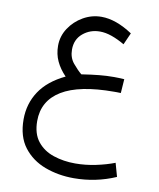

<svg xmlns="http://www.w3.org/2000/svg" viewBox="-89 -545 789 952"><g transform="rotate(10 305.5 -69.0)"><path d="M509.3 -189.5 504.4 -119.1Q491.7 -119.6 484.9 -119.6Q478 -119.6 471.2 -119.6Q295.4 -119.6 207.8 -66.2Q120.1 -12.7 120.1 88.9Q120.1 153.3 150.9 191.9Q181.6 230.5 232.2 247.3Q282.7 264.2 341.3 264.2Q393.6 264.2 445.6 253.2Q497.6 242.2 539.1 226.1L558.1 293.9Q458 337.4 347.2 337.4Q269.5 337.4 202.1 312.3Q134.8 287.1 93.5 233.2Q52.2 179.2 52.2 92.8Q52.2 14.2 93.5 -48.3Q134.8 -110.8 220.7 -151.9Q189.9 -183.6 173.6 -218.8Q157.2 -253.9 157.2 -296.4Q157.2 -344.2 183.8 -384.8Q210.4 -425.3 253.4 -450Q296.4 -474.6 345.2 -474.6Q418 -474.6 502 -418.9L475.6 -359.4Q441.4 -379.4 409.9 -390.4Q378.4 -401.4 350.1 -401.4Q300.8 -401.4 264.6 -371.1Q228.5 -340.8 228.5 -289.6Q228.5 -249 251.5 -221.4Q274.4 -193.8 295.4 -176.3Q345.7 -184.1 382.8 -187.7Q419.9 -191.4 458.5 -191.4Q472.7 -191.4 482.4 -190.9Q492.2 -190.4 509.3 -189.5Z"/></g></svg>

Font: Vazirmatn UI Light
Style: Regular
Weight: 300
Designer: Saber Rastikerdar
Foundry: Saber Rastikerdar
Version: Version 33.003